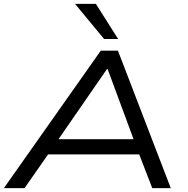

<svg xmlns="http://www.w3.org/2000/svg" viewBox="-29 -965 965 985"><path d="M-9 0 488 -705H576L847 0H752L674 -202L718 -173H178L238 -202L97 0ZM520 -611 256 -229 223 -251H697L664 -230L523 -611ZM505 -765 356 -945H463L577 -765Z"/></svg>

Font: Nunito Sans 10pt Expanded
Style: Italic
Weight: 400
Width: 7
Italic angle: -9°
Designer: Vernon Adams
Foundry: Vernon Adams
Version: Version 3.101;gftools[0.9.27]